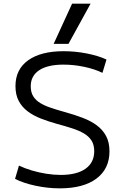

<svg xmlns="http://www.w3.org/2000/svg" viewBox="-20 -1020 681 1050"><path d="M307.3 10Q241 10 174.7 -4.2Q108.3 -18.3 62.3 -41.7L83.7 -114.4Q115 -99.4 153.5 -87.9Q192 -76.4 233 -69.9Q274 -63.4 312 -63.4Q400 -63.4 447.6 -97.2Q495.3 -131 495.3 -193Q495.3 -228 480.5 -251.3Q465.6 -274.6 438.6 -290.5Q411.6 -306.3 374.3 -318.3Q337 -330.3 292.6 -342.3Q245.3 -355.3 204 -371.5Q162.6 -387.6 131.3 -411.1Q100 -434.7 82.3 -468.3Q64.6 -502 64.6 -549Q64.6 -640.7 134 -690.3Q203.3 -740 328 -740Q391.7 -740 455.2 -727.5Q518.7 -715 562.4 -694.3L540.3 -621.6Q498.3 -642.3 441 -654.4Q383.7 -666.6 327.3 -666.6Q240.4 -666.6 194.2 -635.8Q148.1 -605 148.1 -548.3Q148.1 -515.3 161.9 -493.2Q175.7 -471 201.2 -455.8Q226.7 -440.7 261.5 -429.2Q296.4 -417.7 339 -406Q389.4 -392 432.9 -375.3Q476.4 -358.7 508.9 -334.8Q541.4 -311 560 -276.5Q578.7 -242 578.7 -192.3Q578.7 -96.7 507.4 -43.3Q436 10 307.3 10ZM354.4 -780H273.3L374.3 -1000H475.4Z"/></svg>

Font: M PLUS 2 Thin
Style: Regular
Weight: 100
Designer: Coji Morishita
Foundry: UNDERFOREST DESIGN
Version: Version 1.001